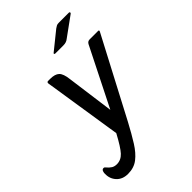

<svg xmlns="http://www.w3.org/2000/svg" viewBox="-288 -595 846 846"><g transform="rotate(-45 134.5 -172.5)"><path d="M138 -439 221 -506Q228 -511 233 -513.5Q238 -516 246 -516H310Q314 -516 314.5 -512.5Q315 -509 312 -507L221 -441Q209 -431 191 -431H140Q136 -431 135 -434Q134 -437 138 -439ZM82 7 25 -360Q25 -368 32 -368H45Q75 -368 88.5 -355Q102 -342 106 -306L136 -84L273 -357Q279 -368 291 -368H344Q351 -368 347 -360L153 9Q127 58 104 94.5Q81 131 55 151Q29 171 -8 171Q-42 171 -61.5 150Q-81 129 -80 99Q-81 94 -78 85Q-75 76 -67 76Q-61 76 -58 81Q-47 94 -37 100Q-27 106 -13 106Q13 106 32 85.5Q51 65 82 7Z"/></g></svg>

Font: Zain
Style: Italic
Weight: 400
Italic angle: -10°
Designer: Zain,Boutros
Foundry: Mobile Telecommunications Company (Zain), 2024
Version: Version 1.51; ttfautohint (v1.8.4)